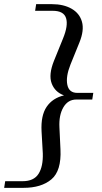

<svg xmlns="http://www.w3.org/2000/svg" viewBox="-68 -760 489 924"><path d="M223 -41Q228 62 179.5 103Q131 144 45 144H-48L-43 112H41Q95 112 117.5 76.5Q140 41 138 -22L132 -128Q128 -204 156.5 -246Q185 -288 240 -301Q196 -317 180.5 -359Q165 -401 192 -468L235 -574Q261 -637 250 -672.5Q239 -708 186 -708H101L106 -740H182Q238 -740 276.5 -718Q315 -696 326.5 -655Q338 -614 314 -555L271 -449Q248 -391 256 -352Q264 -313 304 -313H381L376 -281H299Q259 -281 237 -243.5Q215 -206 218 -147Z"/></svg>

Font: Inria Serif
Style: Italic
Weight: 400
Italic angle: -10°
Designer: Black Foundry Team
Foundry: Black Foundry
Version: Version 1.000; ttfautohint (v1.8.3)